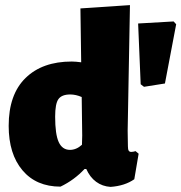

<svg xmlns="http://www.w3.org/2000/svg" viewBox="-20 -722 710 752"><path d="M480 -210 481 -149Q481 -137 484 -132Q487 -127 494 -127Q501 -127 511 -130L523 -120L506 -20Q469 6 413 10Q381 8 356.5 -10Q332 -28 318 -60H311Q271 -17 217 9Q122 9 68 -55Q14 -119 14 -229Q14 -352 80 -416.5Q146 -481 261 -481Q276 -481 298 -478L295 -689L489 -702ZM670 -627 626 -395 544 -382 531 -392 521 -630 660 -638ZM196 -265Q196 -196 210 -165.5Q224 -135 254 -135Q279 -135 301 -155L302 -191L300 -342Q277 -352 255 -352Q222 -352 209 -334Q196 -316 196 -265Z"/></svg>

Font: Luna Sans Black
Style: Regular
Weight: 900
Designer: Juan Pablo del Peral
Foundry: Huerta Tipografica
Version: Version 2.001; ttfautohint (v1.5)